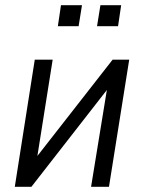

<svg xmlns="http://www.w3.org/2000/svg" viewBox="-20 -720 554 740"><path d="M37 0 114 -490H183L117 -74H89L414 -490H478L400 0H331L399 -417H426L101 0ZM354 -619 367 -700H447L435 -619ZM203 -619 215 -700H296L283 -619Z"/></svg>

Font: Nunito Sans 10pt Condensed
Style: Italic
Weight: 400
Width: 3
Italic angle: -9°
Designer: Vernon Adams
Foundry: Vernon Adams
Version: Version 3.101;gftools[0.9.27]